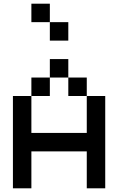

<svg xmlns="http://www.w3.org/2000/svg" viewBox="-20 -1020 640 1040"><path d="M450 0V-200H150V0H50V-500H150V-600H250V-700H350V-600H450V-500H550V0ZM150 -300H450V-500H350V-600H250V-500H150ZM150 -900V-1000H250V-900H350V-800H250V-900Z"/></svg>

Font: Matrix Sans
Style: Regular
Weight: 400
Designer: Brad Neil
Version: Version 1.100